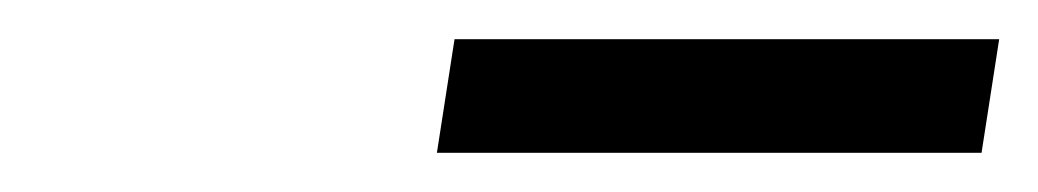

<svg xmlns="http://www.w3.org/2000/svg" viewBox="-20 -724 530 98"><path d="M203 -646 212 -704H490L481 -646Z"/></svg>

Font: Lexend Light
Style: Italic
Weight: 300
Italic angle: -8.13011°
Designer: Bonnie Shaver-Troup, Thomas Jockin
Foundry: Lexend
Version: Version 1.007